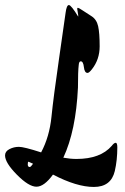

<svg xmlns="http://www.w3.org/2000/svg" viewBox="-80 -732 496 761"><path d="M230 -672 226 -697Q226 -701 229 -701Q232 -701 247 -691Q262 -681 282.5 -668Q303 -655 309 -628Q315 -601 315 -548.5Q315 -496 284 -457Q273 -443 267 -443Q255 -443 252.5 -466Q250 -489 240 -489Q233 -489 232 -474Q229 -450 229 -385Q221 -214 171 -107Q199 -102 223 -102Q318 -102 363 -154Q372 -166 378.5 -166Q385 -166 385 -148Q385 -97 375 -54Q360 9 292 9Q224 9 130 -40Q95 8 64.5 8Q34 8 -13 -39.5Q-60 -87 -60 -116Q-60 -132 -42.5 -141Q-25 -150 -5 -150Q15 -150 83 -128Q116 -190 124 -269Q132 -348 154 -499.5Q176 -651 180 -681.5Q184 -712 193 -712Q202 -712 230 -666ZM51 -83 33 -91Q30 -91 30 -80.5Q30 -70 38 -70Q42 -70 51 -83Z"/></svg>

Font: Devonshire
Style: Regular
Weight: 400
Designer: Astigmatic (AOETI)
Foundry: Astigmatic (AOETI)
Version: Version 1.001